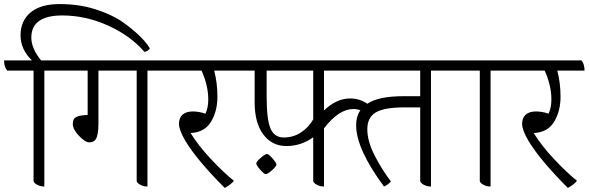

<svg xmlns="http://www.w3.org/2000/svg" viewBox="-45 -897 2894 944"><path d="M-25 -600H112Q56 -654 56 -724Q56 -794 105 -835.5Q154 -877 248 -877Q342 -877 422 -852Q502 -827 556 -790Q655 -720 692 -659Q683 -645 665 -642Q597 -721 487 -771Q377 -821 261 -821Q109 -821 109 -712Q109 -659 157 -600H303Q318 -582 318 -550H173V20Q152 20 136 10.5Q120 1 120 -8V-550H-10Q-25 -569 -25 -600Z M825 -550H680V20Q659 20 643 10.5Q627 1 627 -8V-550H439V-289Q439 -232 425 -211Q415 -197 394.5 -197Q374 -197 343.5 -229Q313 -261 313 -288Q313 -301 317 -309Q326 -330 386 -332V-550H265Q250 -569 250 -600H810Q825 -582 825 -550Z M1142 -550H1008Q1024 -490 1024 -420.5Q1024 -351 992.5 -298.5Q961 -246 892 -243Q930 -181 992.5 -114.5Q1055 -48 1105 -8Q1091 10 1060 27Q923 -110 866 -205Q835 -258 835 -288Q835 -318 853 -333.5Q871 -349 902.5 -349Q934 -349 965 -338Q979 -367 979 -408Q979 -476 946 -550H790Q775 -569 775 -600H1127Q1142 -582 1142 -550Z M2219 -550H2074V20Q2053 20 2037 10.5Q2021 1 2021 -8V-369H1942Q1845 -369 1803 -344.5Q1761 -320 1761 -261.5Q1761 -203 1797 -132.5Q1833 -62 1877 -5Q1864 11 1843 20Q1706 -165 1706 -281Q1706 -325 1727 -355Q1710 -361 1692 -361Q1621 -361 1548 -266V20Q1527 20 1511 10.5Q1495 1 1495 -8V-222Q1435 -179 1363.5 -179Q1292 -179 1249.5 -236Q1207 -293 1207 -394V-550H1107Q1092 -569 1092 -600H2204Q2219 -582 2219 -550ZM1266 -550V-422Q1266 -309 1285 -265Q1304 -221 1350 -221Q1396 -221 1433.5 -245Q1471 -269 1495 -310V-550ZM2021 -424V-550H1548V-354Q1609 -413 1677 -413Q1723 -413 1761 -387Q1817 -424 1937 -424ZM1215 -93.5Q1215 -102 1237 -121Q1259 -140 1267.5 -140Q1276 -140 1295 -118Q1314 -96 1314 -87.5Q1314 -79 1292.5 -60Q1271 -41 1262 -41Q1253 -41 1234 -63Q1215 -85 1215 -93.5Z M2512 -550H2367V20Q2346 20 2330 10.5Q2314 1 2314 -8V-550H2184Q2169 -569 2169 -600H2497Q2512 -582 2512 -550Z M2829 -550H2695Q2711 -490 2711 -420.5Q2711 -351 2679.5 -298.5Q2648 -246 2579 -243Q2617 -181 2679.5 -114.5Q2742 -48 2792 -8Q2778 10 2747 27Q2610 -110 2553 -205Q2522 -258 2522 -288Q2522 -318 2540 -333.5Q2558 -349 2589.5 -349Q2621 -349 2652 -338Q2666 -367 2666 -408Q2666 -476 2633 -550H2477Q2462 -569 2462 -600H2814Q2829 -582 2829 -550Z"/></svg>

Font: Karma Light
Style: Regular
Weight: 300
Designer: Joana Correia
Foundry: Indian Type Foundry
Version: Version 1.202;PS 1.0;hotconv 1.0.78;makeotf.lib2.5.61930; tt